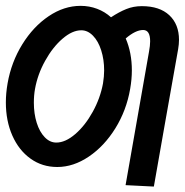

<svg xmlns="http://www.w3.org/2000/svg" viewBox="-26 -572 646 672"><path d="M-5.5 -213.5Q-5.5 -245.5 0.5 -280Q13.5 -354.5 52 -416.8Q90.5 -479 144.2 -515.2Q198 -551.5 256 -551.5Q286.5 -551.5 313.8 -541.2Q341 -531 362.5 -511.5Q390.5 -530 415.8 -540.2Q441 -550.5 470.5 -550.5Q532.5 -550.5 566.5 -518.8Q600.5 -487 600.5 -432.5Q600.5 -417.5 597.5 -400L549.5 -129.5L512.5 81L413.5 76L495.5 -391Q499.5 -412.5 499.5 -427.5Q499.5 -467 475 -467Q448.5 -467 414 -437.5Q435.5 -387.5 435.5 -325.5Q435.5 -294.5 429.5 -260.5Q416.5 -185.5 377.8 -123Q339 -60.5 285 -24Q231 12.5 174.5 12.5Q121.5 12.5 80.8 -16.8Q40 -46 17.2 -97.5Q-5.5 -149 -5.5 -213.5ZM334.5 -280Q338.5 -305 338.5 -325.5Q338.5 -363.5 328.2 -395.8Q318 -428 299.5 -447Q281 -466 258.5 -466Q227 -466 192.8 -436.5Q158.5 -407 132 -359.2Q105.5 -311.5 96.5 -260.5Q92.5 -238.5 92.5 -212.5Q92.5 -174 102.5 -142.2Q112.5 -110.5 130.5 -91.8Q148.5 -73 171 -73Q203 -73 237.5 -102.8Q272 -132.5 298.5 -180.5Q325 -228.5 334.5 -280Z"/></svg>

Font: JuliaMono ExtraBold
Style: Italic
Weight: 800
Italic angle: -9°
Monospace: yes
Designer: cormullion
Foundry: corm
Version: Version 0.057; ttfautohint (v1.8.4)